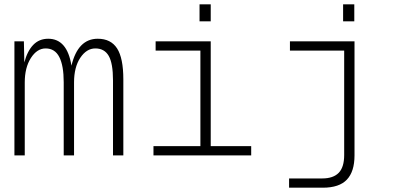

<svg xmlns="http://www.w3.org/2000/svg" viewBox="-20 -722 1840 892"><path d="M47 0V-530H91L93 -432Q107 -485 134.5 -513.5Q162 -542 204 -542Q292 -542 312 -417Q342 -542 434 -542Q495 -542 524 -497Q553 -452 553 -353V0H505V-348Q505 -428 485 -462.5Q465 -497 423 -497Q382 -497 353 -453.5Q324 -410 324 -339V0H276V-340Q276 -417 255.5 -457Q235 -497 192 -497Q152 -497 123.5 -452.5Q95 -408 95 -339V0Z M693 0V-43H911V-487H703V-530H959V-43H1147V0ZM907 -623V-702H959V-623Z M1323 150V107H1477Q1528 107 1553.5 81Q1579 55 1579 -2V-487H1327V-530H1627V0Q1627 75 1591.5 112.5Q1556 150 1480 150ZM1574 -623V-702H1626V-623Z"/></svg>

Font: Geist Mono ExtraLight
Style: Regular
Weight: 200
Monospace: yes
Designer: Basement.studio, Andrés Briganti, Mateo Zaragoza
Foundry: Basement.studio, Vercel, Andrés Briganti, Guido Ferreyra, Mateo Zaragoza
Version: Version 1.500; ttfautohint (v1.8.4.7-5d5b)